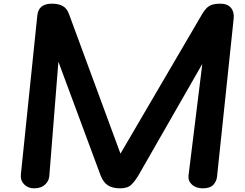

<svg xmlns="http://www.w3.org/2000/svg" viewBox="-20 -1024 1334 1044"><path d="M165 0Q132 0 111 -21.8Q90 -43.5 93.5 -75.5L183 -940.5Q189.5 -1004 262.5 -1004Q298 -1004 321 -991.2Q344 -978.5 355 -948L635 -188.5L1079.5 -948Q1098.5 -980 1118.8 -992Q1139 -1004 1178 -1004Q1217 -1004 1235.8 -981.5Q1254.5 -959 1250.5 -922L1160 -62.5Q1157.5 -38 1139.8 -19Q1122 0 1083 0Q1046 0 1024 -20Q1002 -40 1005 -69L1080 -676.5L730.5 -66.5Q715 -41 695 -20.5Q675 0 633 0Q591.5 0 566.2 -16.5Q541 -33 526.5 -71.5L297.5 -688.5L248 -65Q245.5 -39 224.2 -19.5Q203 0 165 0Z"/></svg>

Font: Edu NSW ACT Cursive
Style: Regular
Weight: 400
Designer: Tina and Corey Anderson, Eben Sorkin, Mirko Velimirovic
Foundry: Sorkin Type Co.
Version: Version 2.000